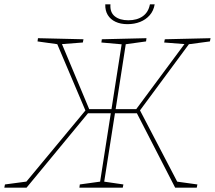

<svg xmlns="http://www.w3.org/2000/svg" viewBox="-40 -870 996 890"><path d="M-20 0 -17 -15 88 -29 78 -23 361 -364 358 -353 223 -671 234 -664 134 -678 136 -693 347 -688 344 -673 240 -665 245 -671 376 -358 367 -364H484L476 -359L525 -672L531 -664L430 -673L432 -688L639 -693L637 -678L536 -664L544 -672L495 -357L489 -364H600L587 -358L819 -671L823 -665L721 -673L724 -688L936 -693L933 -678L828 -664L840 -671L605 -353L606 -364L784 -23L774 -29L875 -15L872 0H772L592 -350L602 -345H486L494 -352L442 -21L436 -29L532 -15L529 0H328L330 -15L431 -29L423 -21L475 -354L480 -345H358L372 -350L83 0ZM551 -758Q519 -758 495.5 -769Q472 -780 459.5 -800.5Q447 -821 448 -850H472Q469 -813 492 -794.5Q515 -776 555 -776Q595 -776 621.5 -794.5Q648 -813 655 -850H677Q672 -820 654 -799.5Q636 -779 609.5 -768.5Q583 -758 551 -758Z"/></svg>

Font: Bitter Thin
Style: Italic
Weight: 100
Italic angle: -9°
Designer: Sol Matas, and Bitter project Authors
Foundry: Sol Matas
Version: Version 2.002